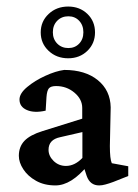

<svg xmlns="http://www.w3.org/2000/svg" viewBox="-20 -561 422 587"><path d="M149.4 5.9Q115.2 5.9 90.1 -8.3Q64.9 -22.5 51.3 -43.5Q37.6 -64.5 37.6 -84.5Q37.6 -112.3 54.7 -130.4Q71.8 -148.4 109.9 -160.2L231.4 -198.2V-231Q231.4 -257.8 207.5 -277.8Q183.6 -297.9 151.4 -297.9Q135.3 -297.9 129.4 -290.8Q123.5 -283.7 122.1 -264.2L119.6 -222.7Q85 -214.8 62.3 -224.6Q39.6 -234.4 39.6 -256.8Q39.6 -275.4 63 -294.9Q86.4 -314.5 118.4 -329.1Q150.4 -343.8 176.3 -347.2Q240.7 -347.2 279.1 -315.9Q317.4 -284.7 318.4 -232.9L315.9 -114.7Q315.9 -74.7 321.8 -62L372.1 -52.7V-22.9L326.7 -4.9Q313.5 0 302.7 2.9Q292 5.9 283.2 5.9Q255.4 5.9 245.1 -22.9L233.9 -57.1L248 -55.2Q197.8 5.9 149.4 5.9ZM181.6 -53.7Q208.5 -53.7 231.9 -78.1V-157.2L164.1 -141.6Q128.4 -134.3 128.4 -103Q128.4 -84 144 -68.8Q159.7 -53.7 181.6 -53.7ZM188.5 -382.8Q152.8 -382.8 128.7 -405.5Q104.5 -428.2 104.5 -461.9Q104.5 -495.6 128.7 -518.3Q152.8 -541 188.5 -541Q223.6 -541 247.1 -518.6Q270.5 -496.1 270.5 -461.9Q270.5 -428.2 247.1 -405.5Q223.6 -382.8 188.5 -382.8ZM189 -414.1Q209 -414.1 221.9 -427.5Q234.9 -440.9 234.9 -462.4Q234.9 -483.9 221.9 -497.6Q209 -511.2 189 -511.2Q168.5 -511.2 155 -497.6Q141.6 -483.9 141.6 -462.4Q141.6 -441.4 155 -427.7Q168.5 -414.1 189 -414.1Z"/></svg>

Font: Lateef Medium
Style: Regular
Weight: 500
Designer: SIL International
Foundry: SIL International
Version: Version 4.200